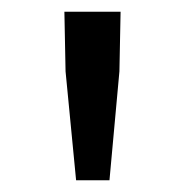

<svg xmlns="http://www.w3.org/2000/svg" viewBox="-20 -791 318 328"><path d="M110 -483H167L184 -669L186 -771H90L92 -669Z"/></svg>

Font: Noto Sans KR
Style: Regular
Weight: 400
Designer: Ryoko NISHIZUKA 西塚涼子 (kana, bopomofo & ideographs); Paul D. Hunt (Latin, Greek & Cyrillic); Sandoll Communications 산돌커뮤니
Foundry: Adobe
Version: Version 2.004;hotconv 1.0.118;makeotfexe 2.5.65603